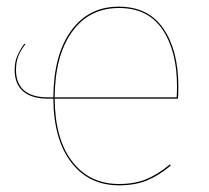

<svg xmlns="http://www.w3.org/2000/svg" viewBox="-20 -547 626 576"><path d="M514 -251H144Q145 -129 197 -62Q249 5 337 5Q384 5 419 -9.5Q454 -24 490 -54L492 -50Q456 -20 420.5 -5.5Q385 9 337 9Q247 9 194 -59.5Q141 -128 140 -251H124Q75 -251 49.5 -273Q24 -295 24 -337Q24 -361 31.5 -378.5Q39 -396 53 -416L56 -414Q42 -396 35 -378.5Q28 -361 28 -337Q28 -297 52 -276Q76 -255 123 -255H140Q141 -383 193.5 -455Q246 -527 336 -527Q425 -527 470 -461.5Q515 -396 515 -288Q515 -265 514 -251ZM511 -288Q511 -394 467.5 -458.5Q424 -523 337 -523Q248 -523 196.5 -452Q145 -381 144 -255H510Q511 -268 511 -288Z"/></svg>

Font: FiraGO Four
Style: Regular
Weight: 100
Designer: bBox Type
Foundry: bBox Type GmbH
Version: Version 1.001